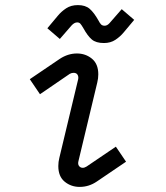

<svg xmlns="http://www.w3.org/2000/svg" viewBox="-20 -720 652 754"><path d="M293 14Q259 14 234 -6.5Q209 -27 209 -68Q209 -84 213 -100L287 -409Q289 -419 284.5 -426.5Q280 -434 269 -434Q261 -434 254 -430L137 -350L97 -409L215 -489Q247 -510 282 -510Q316 -510 341 -489.5Q366 -469 366 -428Q366 -412 362 -396L288 -87Q285 -75 290.5 -68Q296 -61 305 -61Q312 -61 320 -66L435 -144L475 -85L360 -7Q329 14 293 14ZM388 -551Q357 -551 340.5 -565Q324 -579 307 -610Q300 -622 295.5 -627Q291 -632 283 -632Q272 -632 261 -620L215 -567L166 -609L207 -658Q221 -675 240 -687.5Q259 -700 286 -700Q315 -700 332 -685.5Q349 -671 367 -639Q372 -629 377 -624Q382 -619 391 -619Q401 -619 410 -629L458 -684L507 -642L466 -593Q452 -576 433 -563.5Q414 -551 388 -551Z"/></svg>

Font: Space Mono
Style: Italic
Weight: 400
Italic angle: -12°
Monospace: yes
Designer: Colophon Foundry + Benjamin Critton
Foundry: Colophon Foundry & Benjamin Critton
Version: Version 1.003; ttfautohint (v1.8.4.7-5d5b)